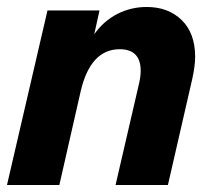

<svg xmlns="http://www.w3.org/2000/svg" viewBox="-23 -530 610 550"><path d="M536 -367Q536 -342 528 -305L458 0H308L374 -285Q380 -309 380 -327Q380 -389 320 -389Q236 -389 208 -268L147 0H-3L113 -500H262L247 -432Q274 -470 313 -490Q352 -510 397 -510Q459 -510 497.5 -472.5Q536 -435 536 -367Z"/></svg>

Font: CBA Beacon Sans Extra Bold
Style: Italic
Weight: 800
Italic angle: -13°
Designer: Wei Huang
Foundry: Wei Huang
Version: Version 1.002